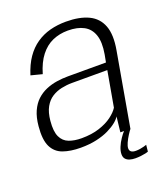

<svg xmlns="http://www.w3.org/2000/svg" viewBox="-136 -695 820 936"><g transform="rotate(-20 274.0 -227.0)"><path d="M173.5 4.5Q219.5 4.5 256 -3.8Q292.5 -12 319.5 -25.2Q346.5 -38.5 364 -52.8Q381.5 -67 388.5 -79.5L379.5 0H431.5L498.5 -381.5Q512.5 -459 494.5 -506.5Q476.5 -554 430.5 -576Q384.5 -598 314 -598Q270 -598 231.2 -587.8Q192.5 -577.5 160 -555.2Q127.5 -533 103 -497.5Q78.5 -462 62.5 -411L121 -396Q137.5 -452.5 164.8 -487.2Q192 -522 228.2 -538Q264.5 -554 308 -554Q357.5 -554 390 -536.5Q422.5 -519 435.2 -481.5Q448 -444 437.5 -383.5L430 -344H232.5Q203.5 -344 174 -339.5Q144.5 -335 117.5 -323.5Q90.5 -312 69 -292Q47.5 -272 33.2 -240.5Q19 -209 15 -164.5Q8.5 -96 26.2 -59.5Q44 -23 82.2 -9.2Q120.5 4.5 173.5 4.5ZM193 -37.5Q156 -37.5 128 -48Q100 -58.5 86.5 -87Q73 -115.5 78 -169Q82 -212 97.2 -239.2Q112.5 -266.5 135.5 -281Q158.5 -295.5 185.5 -301.2Q212.5 -307 240 -307H423.5L391 -123.5Q378.5 -103.5 351.8 -83.5Q325 -63.5 285 -50.5Q245 -37.5 193 -37.5ZM406 144Q420 144 433.8 142.5Q447.5 141 458.5 138.5Q469.5 136 473.5 134L477 100Q472 102 462.5 104.5Q453 107 442 108.8Q431 110.5 420.5 110.5Q404.5 110.5 396.5 104.5Q388.5 98.5 388.5 87Q388.5 75.5 396.2 58.5Q404 41.5 414.5 25Q425 8.5 432 0H398.5Q389 10 376.8 28Q364.5 46 356.2 66Q348 86 348 102.5Q348 118 355.8 127Q363.5 136 376.8 140Q390 144 406 144Z"/></g></svg>

Font: Anybody Thin Light
Style: Italic
Weight: 300
Italic angle: -10°
Version: Version 1.113;gftools[0.9.25]